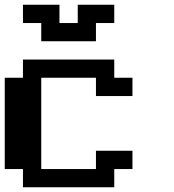

<svg xmlns="http://www.w3.org/2000/svg" viewBox="-20 -789 732 809"><path d="M76.7 0V-76.7H0V-461.4H76.7V-538.1H461.4V-461.4H538.1V-384.3H384.3V-461.4H153.8V-76.7H384.3V-153.8H538.1V-76.7H461.4V0ZM153.8 -615.2V-691.9H76.7V-769H230.5V-691.9H307.6V-769H461.4V-691.9H384.3V-615.2Z"/></svg>

Font: Good Old DOS
Style: Regular
Weight: 400
Designer: Vasily Draigo
Foundry: Vasily Draigo
Version: 1.0